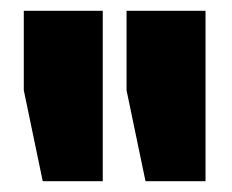

<svg xmlns="http://www.w3.org/2000/svg" viewBox="-20 -701 429 355"><path d="M59 -366 24 -534V-681H170V-366ZM249 -366 214 -534V-681H360V-366Z"/></svg>

Font: Gabarito
Style: Bold
Weight: 700
Designer: Leandro Assis / Alvaro Franca / Felipe Casaprima
Foundry: Naipe Foundry
Version: Version 1.000